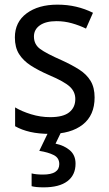

<svg xmlns="http://www.w3.org/2000/svg" viewBox="-20 -566 468 826"><path d="M387 -147Q387 -70 336 -30Q285 10 196 10Q147 10 110 1.5Q73 -7 45 -23V-104Q73 -87 113.5 -74.5Q154 -62 196 -62Q252 -62 278 -83Q304 -104 304 -140Q304 -171 280.5 -193Q257 -215 191 -243Q145 -263 112.5 -284Q80 -305 62 -333.5Q44 -362 44 -405Q44 -471 94.5 -508.5Q145 -546 227 -546Q270 -546 308 -537Q346 -528 380 -511L350 -443Q321 -457 289 -466Q257 -475 223 -475Q177 -475 151.5 -457Q126 -439 126 -409Q126 -375 152.5 -355.5Q179 -336 245 -307Q289 -287 321 -266.5Q353 -246 370 -217.5Q387 -189 387 -147ZM305 138Q305 187 270 213.5Q235 240 168 240Q134 240 116 235V180Q135 185 165 185Q235 185 235 140Q235 113 211 101Q187 89 149 83L189 0H244L219 52Q257 60 281 81Q305 102 305 138Z"/></svg>

Font: Noto Sans Tamil SemiCondensed
Style: Regular
Weight: 400
Width: 4
Designer: Jelle Bosma - Monotype Design Team
Foundry: Monotype Imaging Inc.
Version: Version 2.004; ttfautohint (v1.8.4.7-5d5b)